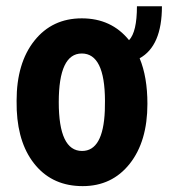

<svg xmlns="http://www.w3.org/2000/svg" viewBox="-20 -598 553 627"><path d="M248 -105Q316.9 -105 322.3 -236.3L322.8 -269Q322.3 -423.3 247.1 -423.3Q171.9 -423.3 171.9 -264.2Q171.9 -105 248 -105ZM401.4 -466.8Q427.2 -493.7 427.2 -577.6H508.8Q508.8 -447.8 436 -407.7Q461.4 -346.7 461.4 -258.8Q461.4 -136.2 403.6 -63.2Q345.7 9.8 250 9.8Q154.3 9.8 97.2 -56.9Q40 -123.5 34.7 -237.8L34.2 -269Q34.2 -392.1 92.3 -465.1Q150.4 -538.1 247.1 -538.1Q343.8 -538.1 401.4 -466.8Z"/></svg>

Font: RobotoCondensed-Bold
Style: Bold
Weight: 700
Designer: Google
Version: Version 2.001240; 2014